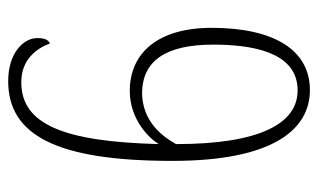

<svg xmlns="http://www.w3.org/2000/svg" viewBox="-174 -590 777 469"><g transform="rotate(90 214.5 -355.5)"><path d="M178 13C309 13 373 -103 373 -388C373 -633 297 -724 200 -724C102 -724 48 -636 48 -484C48 -351 111 -284 202 -284C274 -284 320 -334 332 -355C326 -121 283 -19 181 -19C126 -19 99 -55 86 -89C77 -85 73 -75 73 -58C73 -24 110 13 178 13ZM207 -314C129 -315 89 -371 89 -488C89 -616 122 -694 201 -694C282 -694 332 -601 332 -397C309 -356 272 -315 207 -314Z"/></g></svg>

Font: Noto Serif Lao ExtraCondensed ExtraLight
Style: Regular
Weight: 200
Width: 2
Designer: Monotype Design Team
Foundry: Monotype Imaging Inc.
Version: Version 2.003